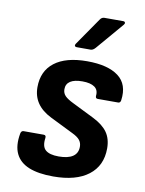

<svg xmlns="http://www.w3.org/2000/svg" viewBox="-82 -760 625 830"><g transform="rotate(10 231.0 -345.0)"><path d="M209.2 12Q143.7 12 102.3 -4.8Q60.9 -21.7 44.1 -56.7Q27.2 -91.7 36.9 -145.7Q39.2 -158.7 49.9 -158.7H137.7Q143.4 -158.7 145.9 -155.4Q148.4 -152.1 147.4 -145.7Q142.1 -108.2 159.7 -92.8Q177.3 -77.3 217.4 -77.3Q258.6 -77.3 279.8 -91.7Q301 -106.2 301 -134.4Q301 -151.3 291.5 -163.4Q282 -175.6 258.4 -186.9L156.4 -237.3Q115.8 -257.6 95.6 -287.3Q75.5 -316.9 75.5 -356.6Q75.5 -427.3 125.3 -465.7Q175.2 -504.1 268 -504.1Q359.6 -504.1 405.8 -469.2Q452 -434.4 442 -363.3Q440.3 -351.6 430.3 -351.6H341.1Q330.8 -351.6 331.4 -363.3Q334.4 -389.5 316.5 -402.1Q298.6 -414.8 262.8 -414.8Q228 -414.8 209.9 -403Q191.8 -391.2 191.8 -368Q191.8 -350.7 203.3 -338.9Q214.8 -327.1 241.1 -314.5L335.3 -267.8Q378.7 -246.1 398.5 -218Q418.3 -189.8 418.3 -147.8Q418.3 -71.7 363.8 -29.9Q309.3 12 209.2 12ZM212.3 -556Q206.3 -556 204.3 -560.2Q202.3 -564.4 206.3 -570L289.3 -690.1Q296.7 -701.8 308.7 -701.8H391.1Q397.8 -701.8 399.5 -697.1Q401.1 -692.4 396.4 -687.1L294.3 -567.7Q284 -556 273.9 -556Z"/></g></svg>

Font: Sofia Sans Hairline
Style: Italic
Weight: 1
Italic angle: -9°
Designer: Botio Nikoltchev, Ani Petrova
Foundry: lettersoup
Version: Version 4.102